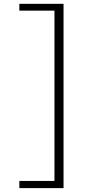

<svg xmlns="http://www.w3.org/2000/svg" viewBox="-20 -804 540 993"><path d="M80.1 168.9V131.8H261.7V-749H80.1V-784.2H308.6V168.9Z"/></svg>

Font: Gen Shin Gothic Monospace Light
Style: Regular
Weight: 300
Designer: [Source Han Sans]
Ryoko NISHIZUKA  (kana & ideographs); Paul D. Hunt (Latin, Greek & Cyrillic); Wenlong ZHANG  (bopomofo
Version: Version 1.002.20150607